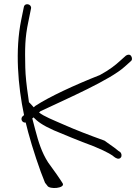

<svg xmlns="http://www.w3.org/2000/svg" viewBox="-20 -762 681 934"><path d="M83 -664C53 -518 67 -345 97 -202L92 -198C77 -187 86 -163 105 -166C109 -151 113 -135 117 -119C137 -44 174 68 199 127L210 141C220 161 298 154 285 130L276 116C270 106 249 76 214 28C183 -20 167 -72 152 -129L137 -186C139 -187 141 -189 143 -191C163 -171 184 -154 242 -128C297 -105 359 -79 437 -50C507 -21 529 -5 534 0C541 6 558 17 568 4C574 -4 571 -16 565 -22L556 -28C551 -33 530 -49 488 -78C410 -106 346 -131 294 -154C237 -179 191 -197 170 -215C172 -217 174 -219 177 -221C308 -283 516 -373 587 -438L616 -464C620 -467 622 -471 622 -476C622 -486 616 -496 606 -496C601 -496 596 -494 592 -491L563 -465C543 -447 516 -424 466 -397C342 -348 221 -292 152 -247C149 -244 147 -242 144 -240C141 -243 139 -245 137 -248L124 -262C123 -263 122 -264 121 -264C120 -274 118 -284 117 -293C109 -346 104 -393 103 -433C101 -525 101 -578 118 -657L131 -721C135 -742 101 -751 96 -728Z"/></svg>

Font: Stray Cat
Style: UltExt
Weight: 400
Version: Version 1.0